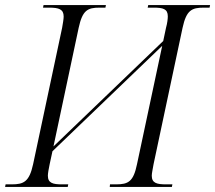

<svg xmlns="http://www.w3.org/2000/svg" viewBox="-42 -734 845 754"><path d="M-22 0H224L226 -10H201C166 -10 146 -15 146 -44C146 -53 149 -70 153 -89L164 -140L595 -554L496 -89C482 -21 462 -10 414 -10H390L389 0H633L635 -10H610C574 -10 554 -15 554 -44C554 -54 558 -70 561 -89L675 -625C690 -694 711 -704 758 -704H781L783 -714H540L538 -704H562C598 -704 617 -699 617 -670C617 -660 615 -643 610 -625L599 -573L168 -159L267 -625C282 -694 302 -704 349 -704H372L374 -714H129L127 -704H151C189 -704 208 -698 208 -669C208 -659 205 -643 202 -625L88 -89C73 -20 51 -10 4 -10H-20Z"/></svg>

Font: Noto Serif Display SemiCondensed Light
Style: Italic
Weight: 300
Width: 4
Italic angle: -12°
Designer: Monotype Design Team
Foundry: Monotype Imaging Inc.
Version: Version 2.009